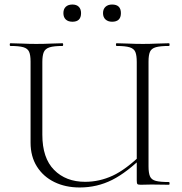

<svg xmlns="http://www.w3.org/2000/svg" viewBox="-20 -816 804 848"><path d="M584 -542Q584 -571 578 -586Q572 -601 553 -607Q534 -613 495 -613Q492 -613 492 -619Q492 -625 495 -625Q518 -625 547.5 -623.5Q577 -622 611 -622Q643 -622 673 -623.5Q703 -625 726 -625Q729 -625 729 -619Q729 -613 726 -613Q688 -613 668.5 -607.5Q649 -602 642.5 -587.5Q636 -573 636 -544V-81Q636 -52 642.5 -37Q649 -22 668.5 -17Q688 -12 726 -12Q729 -12 729 -6Q729 0 726 0Q707 0 688.5 -0.5Q670 -1 649 -1Q635 -1 625 -0.5Q615 0 602 0Q590 0 587 -3Q584 -6 584 -19ZM618 -131Q542 -55 475.5 -21.5Q409 12 332 12Q269 12 220 -12Q171 -36 143 -80.5Q115 -125 115 -186V-544Q115 -573 108.5 -587.5Q102 -602 83 -607.5Q64 -613 26 -613Q23 -613 23 -619Q23 -625 26 -625Q49 -625 78.5 -623.5Q108 -622 140 -622Q175 -622 204.5 -623.5Q234 -625 256 -625Q259 -625 259 -619Q259 -613 256 -613Q218 -613 199 -607Q180 -601 173.5 -586Q167 -571 167 -542V-221Q167 -118 219 -65.5Q271 -13 356 -13Q419 -13 477.5 -40Q536 -67 609 -138ZM300 -720Q281 -720 270.5 -730Q260 -740 260 -758Q260 -776 270.5 -786Q281 -796 300 -796Q318 -796 328 -786Q338 -776 338 -758Q338 -720 300 -720ZM475 -720Q457 -720 446 -730Q435 -740 435 -758Q435 -776 446 -786Q457 -796 475 -796Q514 -796 514 -758Q514 -720 475 -720Z"/></svg>

Font: Cormorant Infant Light Light
Style: Regular
Weight: 300
Version: Version 4.001